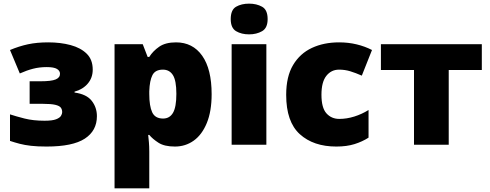

<svg xmlns="http://www.w3.org/2000/svg" viewBox="-20 -796 2694 1056"><path d="M245 -563Q313 -563 368.5 -548Q424 -533 457 -500.5Q490 -468 490 -413Q490 -368 462.5 -336Q435 -304 390 -292V-287Q456 -278 484.5 -241.5Q513 -205 513 -157Q513 -77 446.5 -33.5Q380 10 236 10Q186 10 151 6Q116 2 89 -5Q62 -12 35 -21V-167Q68 -156 115.5 -144Q163 -132 225 -132Q268 -132 288.5 -140Q309 -148 315.5 -159Q322 -170 322 -179Q322 -194 314.5 -204Q307 -214 284 -219.5Q261 -225 215 -225H143V-349H203Q262 -349 286 -359Q310 -369 310 -390Q310 -407 293 -417Q276 -427 237 -427Q197 -427 162 -418Q127 -409 89 -392L35 -521Q85 -542 134 -552.5Q183 -563 245 -563Z M948 -563Q1040 -563 1092 -489.5Q1144 -416 1144 -278Q1144 -184 1117.5 -119.5Q1091 -55 1045.5 -22.5Q1000 10 942 10Q884 10 851.5 -11Q819 -32 801 -54H795Q797 -35 799 -13Q801 9 801 38V240H610V-553H765L792 -483H801Q821 -515 855.5 -539Q890 -563 948 -563ZM876 -413Q834 -413 818.5 -383Q803 -353 801 -294V-279Q801 -213 817 -178.5Q833 -144 877 -144Q913 -144 931.5 -175.5Q950 -207 950 -280Q950 -353 931 -383Q912 -413 876 -413Z M1350 -776Q1391 -776 1421.5 -759Q1452 -742 1452 -691Q1452 -642 1421.5 -624.5Q1391 -607 1350 -607Q1308 -607 1278.5 -624.5Q1249 -642 1249 -691Q1249 -742 1278.5 -759Q1308 -776 1350 -776ZM1445 -553V0H1254V-553Z M1830 10Q1704 10 1629 -58Q1554 -126 1554 -274Q1554 -375 1592 -438.5Q1630 -502 1695.5 -532.5Q1761 -563 1845 -563Q1896 -563 1941.5 -552Q1987 -541 2026 -521L1970 -380Q1936 -395 1906.5 -404Q1877 -413 1845 -413Q1802 -413 1775 -379Q1748 -345 1748 -275Q1748 -203 1775.5 -172.5Q1803 -142 1846 -142Q1887 -142 1928.5 -155Q1970 -168 2007 -191V-39Q1973 -17 1930 -3.5Q1887 10 1830 10Z M2630 -411H2448V0H2257V-411H2075V-553H2630Z"/></svg>

Font: Noto Sans Black
Style: Regular
Weight: 900
Designer: Monotype Design Team
Foundry: Monotype Imaging Inc.
Version: Version 2.007